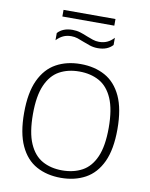

<svg xmlns="http://www.w3.org/2000/svg" viewBox="-94 -937 793 1012"><g transform="rotate(10 302.0 -431.0)"><path d="M302 7Q227.5 7 171.2 -23.8Q115 -54.5 83.8 -121.8Q52.5 -189 52.5 -297Q52.5 -405.5 84 -472.8Q115.5 -540 171.8 -571Q228 -602 302 -602Q377 -602 433.2 -571Q489.5 -540 520.8 -472.8Q552 -405.5 552 -297Q552 -189 520.8 -122Q489.5 -55 433 -24Q376.5 7 302 7ZM302 -33Q363 -33 409 -58Q455 -83 480.2 -140.8Q505.5 -198.5 505.5 -296Q505.5 -395 480 -453.2Q454.5 -511.5 408.8 -536.8Q363 -562 302 -562Q241.5 -562 196 -537Q150.5 -512 125 -454.2Q99.5 -396.5 99.5 -299Q99.5 -200 125 -141.8Q150.5 -83.5 196 -58.2Q241.5 -33 302 -33ZM375 -700Q353 -700 333 -706.5Q313 -713 294.5 -720.5Q278 -727.5 261.8 -732.8Q245.5 -738 228.5 -738Q203.5 -738 184.8 -729.2Q166 -720.5 149 -702.5V-741Q163 -756.5 182.8 -764.2Q202.5 -772 229 -772Q251 -772 271 -765.8Q291 -759.5 309.5 -751.5Q326 -745 342.2 -739.5Q358.5 -734 375.5 -734Q400.5 -734 419.5 -742.8Q438.5 -751.5 455 -769.5V-731Q441.5 -716 421.8 -708Q402 -700 375 -700ZM163 -832V-867.5H441V-832Z"/></g></svg>

Font: Encode Sans SC Condensed Thin ExtraLight
Style: Regular
Weight: 250
Version: Version 3.002